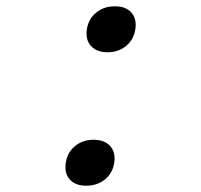

<svg xmlns="http://www.w3.org/2000/svg" viewBox="-20 -580 640 610"><path d="M322 -414Q287 -414 269 -434Q251 -454 256 -487Q261 -520 285.5 -540Q310 -560 345 -560Q380 -560 397.5 -540Q415 -520 410 -487Q405 -454 380.5 -434Q356 -414 322 -414ZM254 10Q219 10 201.5 -10Q184 -30 189 -63Q194 -96 218.5 -116Q243 -136 277 -136Q312 -136 330 -116Q348 -96 343 -63Q338 -30 313.5 -10Q289 10 254 10Z"/></svg>

Font: NKDuy Mono ExtraLight
Style: Italic
Weight: 200
Italic angle: -9°
Monospace: yes
Designer: NKDuy
Foundry: NKDuy
Version: Version 2.251; ttfautohint (v1.8.4.7-5d5b)